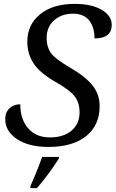

<svg xmlns="http://www.w3.org/2000/svg" viewBox="-20 -744 593 985"><path d="M84 -209Q84 -132.3 124.5 -85.7Q165 -39.1 235.8 -39.1Q305.7 -39.1 346.9 -73.7Q388.2 -108.4 388.2 -168Q388.2 -215.3 364.5 -248Q340.8 -280.8 262.2 -325.2Q182.1 -371.6 151.1 -420.4Q120.1 -469.2 120.1 -530.8Q120.1 -617.2 185.5 -670.7Q251 -724.1 362.8 -724.1Q449.7 -724.1 501.5 -693.8Q553.2 -663.6 553.2 -616.2Q553.2 -546.9 464.8 -546.9Q464.8 -605.5 437 -639.6Q409.2 -673.8 355 -673.8Q295.4 -673.8 257.3 -639.6Q219.2 -605.5 219.2 -547.9Q219.2 -505.4 239.5 -474.4Q259.8 -443.4 342.8 -395Q421.4 -349.1 456.3 -303.7Q491.2 -258.3 491.2 -200.2Q491.2 -101.1 421.9 -45.7Q352.5 9.8 229 9.8Q127 9.8 66.9 -30.5Q6.8 -70.8 6.8 -132.8Q6.8 -167.5 28.6 -188.2Q50.3 -209 84 -209ZM137.2 208 157.7 160.6Q178.2 111.8 196.3 61H283.2L281.2 70.8Q229.5 151.9 169.4 221.2H135.3Z"/></svg>

Font: Droid Serif
Style: Italic
Weight: 400
Italic angle: -12°
Designer: Monotype Design team
Foundry: Monotype Imaging Inc.
Version: Version 1.03